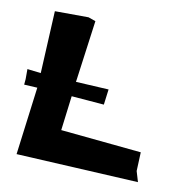

<svg xmlns="http://www.w3.org/2000/svg" viewBox="-128 -751 819 863"><g transform="rotate(15 281.5 -319.0)"><path d="M25.4 -645.5 36.1 -360.4 -26.4 -362.3 -22.5 -316.4V-291L38.1 -293L25.4 19.5L585 0L566.4 -46.9L562.5 -132.8L191.4 -136.7L197.3 -295.9L346.7 -296.9L349.6 -368.2L199.2 -363.3L200.2 -381.8L212.9 -649.4L178.7 -658.2Z"/></g></svg>

Font: MaokenAssortedSans-TC
Style: Regular
Weight: 500
Version: Version 0.83